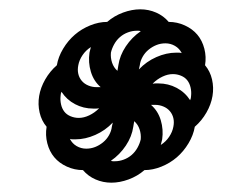

<svg xmlns="http://www.w3.org/2000/svg" viewBox="-20 -546 540 412"><path d="M187 -359H196Q181 -372 175 -392Q169 -412 172 -433Q173 -436 173.5 -439Q174 -442 175 -445Q164 -438 157 -427.5Q150 -417 148 -406Q146 -396 148 -387.5Q150 -379 155.5 -372.5Q161 -366 169.5 -362.5Q178 -359 187 -359ZM278 -397Q294 -414 315.5 -423.5Q337 -433 358 -433Q361 -433 364 -433Q367 -433 370 -432Q365 -442 355.5 -447.5Q346 -453 335 -453Q325 -453 316 -449.5Q307 -446 299 -439.5Q291 -433 286 -424Q281 -415 280 -406ZM234 -406Q237 -427 250 -446.5Q263 -466 282 -479Q280 -480 277.5 -480Q275 -480 273 -480Q264 -480 254.5 -476.5Q245 -473 237.5 -466.5Q230 -460 225 -451Q220 -442 218 -433Q217 -422 220.5 -411.5Q224 -401 232 -394ZM388 -331Q389 -333 389.5 -335.5Q390 -338 390 -340Q391 -349 389 -358Q387 -367 382 -373.5Q377 -380 368.5 -383.5Q360 -387 351 -387Q340 -387 328.5 -381.5Q317 -376 308 -367Q308 -366 308 -366H307Q310 -367 313.5 -367Q317 -367 320 -367Q341 -367 359 -357.5Q377 -348 388 -331ZM149 -293Q160 -293 171.5 -298.5Q183 -304 192 -313Q192 -314 192 -314H193Q190 -313 186.5 -313Q183 -313 180 -313Q159 -313 141 -322.5Q123 -332 112 -349Q111 -347 110.5 -344.5Q110 -342 110 -340Q109 -331 111 -322Q113 -313 118 -306.5Q123 -300 131.5 -296.5Q140 -293 149 -293ZM165 -227Q175 -227 184 -230.5Q193 -234 201 -240.5Q209 -247 214 -256Q219 -265 220 -274L222 -283Q206 -266 184.5 -256.5Q163 -247 142 -247Q139 -247 136 -247Q133 -247 130 -248Q135 -238 144.5 -232.5Q154 -227 165 -227ZM325 -235Q336 -242 343 -252.5Q350 -263 352 -274Q354 -284 352 -292.5Q350 -301 344.5 -307.5Q339 -314 330.5 -317.5Q322 -321 313 -321H304Q319 -308 325 -288Q331 -268 328 -247Q327 -244 326.5 -241Q326 -238 325 -235ZM227 -200Q236 -200 245.5 -203.5Q255 -207 262.5 -213.5Q270 -220 275 -229Q280 -238 282 -247Q283 -258 279.5 -268.5Q276 -279 268 -286L266 -274Q263 -253 250 -233.5Q237 -214 218 -201Q220 -200 222.5 -200Q225 -200 227 -200ZM219 -154Q201 -154 185 -161Q169 -168 158 -181Q140 -181 123.5 -188.5Q107 -196 96.5 -208.5Q86 -221 81.5 -238.5Q77 -256 80 -274Q69 -287 65 -304.5Q61 -322 64 -340Q67 -358 77 -375.5Q87 -393 102 -406Q105 -424 115.5 -441.5Q126 -459 140.5 -471.5Q155 -484 173.5 -491.5Q192 -499 210 -499Q225 -512 244 -519Q263 -526 281 -526Q299 -526 315 -519Q331 -512 342 -499Q360 -499 376.5 -491.5Q393 -484 403.5 -471.5Q414 -459 418.5 -441.5Q423 -424 420 -406Q431 -393 435 -375.5Q439 -358 436 -340Q433 -322 423 -304.5Q413 -287 398 -274Q395 -256 384.5 -238.5Q374 -221 359.5 -208.5Q345 -196 326.5 -188.5Q308 -181 290 -181Q275 -168 256 -161Q237 -154 219 -154Z"/></svg>

Font: Iosevka Term Curly Oblique
Style: Regular
Weight: 400
Italic angle: -9°
Designer: Belleve Invis
Foundry: Belleve Invis
Version: Version 32.3.0